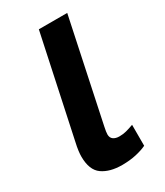

<svg xmlns="http://www.w3.org/2000/svg" viewBox="-183 -789 748 873"><g transform="rotate(-30 191.5 -352.0)"><path d="M192 10Q128 10 89 -17.5Q50 -45 50 -116Q50 -128 52 -145Q54 -162 61 -193L172 -714H321L209 -184Q203 -156 203 -144Q203 -126 215 -117.5Q227 -109 246 -109Q266 -109 283 -113.5Q300 -118 322 -126V-16Q299 -5 266 2.5Q233 10 192 10Z"/></g></svg>

Font: Noto IKEA Latin
Style: Bold Italic
Weight: 700
Italic angle: -12°
Designer: Monotype Design Team
Foundry: Monotype Imaging Inc.
Version: Version 1.0